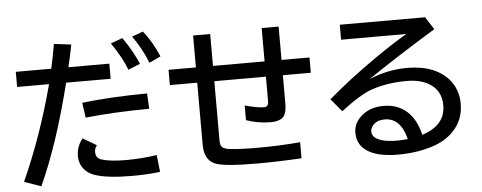

<svg xmlns="http://www.w3.org/2000/svg" viewBox="-57 -1016 3083 1229"><g transform="rotate(-5 1485.0 -402.0)"><path d="M63 -681.2H291Q304.7 -741.7 321.8 -837.9L432.1 -824.2Q417.5 -748.5 400.9 -681.2H664.1V-584H377.9Q280.3 -193.8 162.1 63L54.2 24.9Q182.6 -259.8 268.1 -584H63ZM927.2 37.1Q848.1 47.4 749.5 47.4Q589.8 47.4 508.3 20Q477.1 9.3 455.1 -10.3Q412.1 -49.3 412.1 -109.9Q412.1 -171.9 452.1 -219.2L539.1 -168Q523.9 -148.9 523.9 -126Q523.9 -86.4 560.1 -74.7Q615.2 -57.1 717.3 -57.1Q816.4 -57.1 915 -71.8ZM469.2 -446.8Q660.6 -468.8 888.2 -470.2L893.1 -371.1Q669.9 -370.1 483.4 -350.1ZM782.2 -631.8Q755.4 -706.5 685.1 -809.1L761.2 -836.9Q823.2 -748.5 859.4 -663.1ZM920.4 -664.1Q885.3 -755.9 824.2 -840.8L896 -867.2Q951.7 -798.3 994.1 -699.2Z M1655.3 -823.2H1764.2V-608.9H1943.8V-510.7H1764.2V-327.6Q1764.2 -270.5 1745.1 -247.1Q1721.7 -217.8 1660.6 -217.8Q1579.6 -217.8 1503.9 -244.6V-338.9Q1583.5 -316.9 1626.5 -316.9Q1655.3 -316.9 1655.3 -351.6V-510.7H1323.7V-131.8Q1323.7 -100.1 1335 -87.9Q1347.2 -73.7 1388.2 -69.3Q1451.7 -62 1566.4 -62Q1701.2 -62 1836.9 -73.7V29.3Q1690.9 38.1 1548.8 38.1Q1337.4 38.1 1281.2 13.7Q1213.9 -15.1 1213.9 -110.8V-510.7H1038.1V-608.9H1213.9V-814H1323.7V-608.9H1655.3Z M2155.3 -800.8H2703.1L2755.4 -719.7Q2501.5 -564.5 2315.4 -437.5Q2435.5 -487.8 2556.6 -487.8Q2665.5 -487.8 2738.3 -453.1Q2805.7 -420.9 2843.3 -365.2Q2882.3 -306.2 2882.3 -229.5Q2882.3 -122.1 2809.1 -49.8Q2758.8 0.5 2680.2 26.4Q2577.1 60.1 2454.6 60.1Q2313.5 60.1 2246.6 7.8Q2194.3 -33.2 2194.3 -103Q2194.3 -155.8 2232.4 -196.8Q2290 -258.8 2388.2 -258.8Q2492.2 -258.8 2554.7 -189Q2600.1 -138.2 2620.1 -52.7Q2770.5 -100.6 2770.5 -229.5Q2770.5 -327.1 2689 -373.5Q2634.3 -404.8 2550.3 -404.8Q2424.8 -404.8 2323.7 -370.1Q2249 -344.7 2123 -247.6L2054.2 -330.6Q2189.9 -447.8 2363.3 -568.4Q2482.9 -651.4 2574.2 -704.6H2155.3ZM2525.4 -33.7Q2490.7 -171.9 2389.2 -171.9Q2333 -171.9 2308.1 -136.2Q2296.4 -120.1 2296.4 -101.6Q2296.4 -63 2351.1 -43.5Q2390.6 -29.8 2457 -29.8Q2485.4 -29.8 2525.4 -33.7Z"/></g></svg>

Font: BIZ UDPGothic
Style: Bold
Weight: 700
Designer: TypeBank Co., Ltd.
Foundry: Morisawa Inc.
Version: Version 1.051